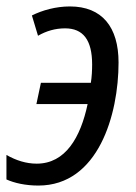

<svg xmlns="http://www.w3.org/2000/svg" viewBox="-34 -566 421 596"><path d="M85 10C271 10 334 -210 334 -372C334 -482 283 -546 183 -546C139 -546 97 -534 65 -518L84 -455C110 -470 138 -478 168 -478C224 -478 252 -442 252 -366C252 -348 251 -327 248 -309H93L79 -243H238C216 -139 169 -58 80 -58C47 -58 16 -68 -14 -85V-9C10 2 45 10 85 10Z"/></svg>

Font: Noto Sans Condensed
Style: Italic
Weight: 400
Width: 3
Italic angle: -12°
Designer: Monotype Design Team
Foundry: Monotype Imaging Inc.
Version: Version 2.013